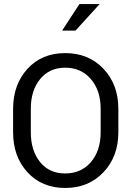

<svg xmlns="http://www.w3.org/2000/svg" viewBox="-20 -907 659 937"><path d="M471.2 -261.7V-376.5Q471.2 -465.8 423.3 -521.2Q375.5 -576.7 298.3 -576.7Q221.2 -576.7 175.8 -521Q130.4 -465.3 130.4 -376.5V-261.7Q130.4 -171.9 175.5 -116.2Q220.7 -60.5 298.3 -60.5Q376 -60.5 423.6 -116Q471.2 -171.4 471.2 -261.7ZM557.6 -375.5V-261.7Q557.6 -143.1 484.9 -66.4Q412.1 10.3 298.1 10.3Q184.1 10.3 114 -66.4Q43.9 -143.1 43.9 -261.7V-375.5Q43.9 -494.1 114 -571Q184.1 -647.9 298.1 -647.9Q412.1 -647.9 484.9 -571.3Q557.6 -494.6 557.6 -375.5ZM283.2 -757.8 367.7 -887.2H466.3L348.6 -757.8Z"/></svg>

Font: Yantramanav
Style: Regular
Weight: 400
Version: Version 1.000;PS 1.0;hotconv 1.0.72;makeotf.lib2.5.5900; ttf